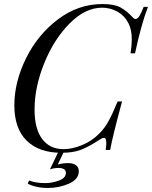

<svg xmlns="http://www.w3.org/2000/svg" viewBox="-20 -742 752 950"><path d="M648 -478H626Q632 -517 632 -547Q632 -595 616 -626Q598 -663 562.5 -683.5Q527 -704 485 -704Q402 -704 324.5 -626Q247 -548 199 -429.5Q151 -311 151 -200Q151 -104 189 -54Q227 -4 294 -4Q338 -4 387 -24.5Q436 -45 472 -82Q498 -108 517 -142.5Q536 -177 562 -240H584Q537 -67 525 0H503Q506 -21 506 -34Q506 -60 494 -60Q487 -60 473 -51Q421 -17 382 -1.5Q343 14 284 14Q173 14 112 -46Q51 -106 51 -221Q51 -336 108.5 -453Q166 -570 266.5 -646Q367 -722 487 -722Q545 -722 575.5 -705.5Q606 -689 636 -657Q643 -648 651 -648Q660 -648 669.5 -662.5Q679 -677 691 -708H712Q679 -622 648 -478ZM266 72Q290 65 317 65Q342 65 356 75.5Q370 86 370 105Q370 145 321.5 166.5Q273 188 217 188Q184 188 157.5 181.5Q131 175 117 166L124 151Q156 164 204 164Q237 164 271.5 151.5Q306 139 306 113Q306 89 268 89Q248 89 227 96L275 -4H302Z"/></svg>

Font: Playfair Display
Style: Italic
Weight: 400
Italic angle: -14°
Designer: Claus Eggers Sørensen
Foundry: Claus Eggers Sørensen
Version: Version 1.200; ttfautohint (v1.6)